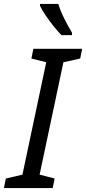

<svg xmlns="http://www.w3.org/2000/svg" viewBox="-40 -964 441 984"><path d="M-20 0 -10 -49 75 -69 197 -645 121 -664 131 -714H381L371 -664L285 -645L163 -69L240 -49L230 0ZM275 -784Q256 -803 234.5 -830Q213 -857 194 -885Q175 -913 165 -934V-944H259Q270 -907 289.5 -868.5Q309 -830 329 -796V-784Z"/></svg>

Font: Manna Sans
Style: Italic
Weight: 400
Italic angle: -12°
Designer: Monotype Design Team
Foundry: Monotype Imaging Inc.
Version: Version 2.001.1; ttfautohint (v1.8.2)